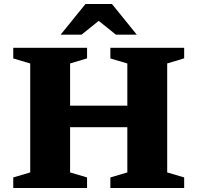

<svg xmlns="http://www.w3.org/2000/svg" viewBox="-20 -936 983 956"><path d="M329 -77.5 413.5 -52.5V0H46V-52.5L130.5 -77.5V-620L46 -645V-698H413.5V-645.5L329 -620ZM812.5 -77.5 897 -52.5V0H529.5V-52.5L614 -77.5V-620L529.5 -645V-698H897V-645.5L812.5 -620ZM223.5 -302.5V-410H720V-302.5ZM454 -846H489L386 -763.5H282L405.5 -916H537.5L661 -763.5H557Z"/></svg>

Font: Newsreader 9pt
Style: Bold
Weight: 700
Designer: Hugues Gentile
Foundry: Production Type
Version: Version 1.003